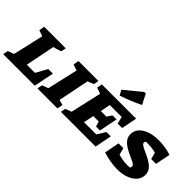

<svg xmlns="http://www.w3.org/2000/svg" viewBox="-32 -1472 2140 2140"><g transform="rotate(45 1038.5 -402.0)"><path d="M449 -238H522L474 0H-23L-12 -60Q7 -67 25 -74.5Q43 -82 61 -87L144 -449L73 -474L84 -539H424L412 -480Q390 -472 366 -464.5Q342 -457 316 -451L246 -103H375Z M517 0 528 -60Q547 -67 565 -74.5Q583 -82 601 -87L684 -449L613 -474L624 -539H939L928 -480Q910 -471 893 -464Q876 -457 856 -451L782 -84L845 -66L832 0Z M886 0 897 -57Q914 -65 932.5 -72Q951 -79 970 -85L1053 -451L981 -477L993 -539H1533L1497 -355H1427L1406 -439H1218L1195 -321H1282L1322 -379H1385L1341 -161H1279L1261 -222H1175L1150 -101H1343L1404 -200H1473L1434 0ZM1222 -591 1188 -651 1388 -814H1411L1472 -694Q1411 -663 1348.5 -638Q1286 -613 1222 -591Z M1970 -340 1949 -419Q1918 -427 1884 -431Q1850 -435 1815 -435Q1803 -435 1792 -434Q1782 -425 1782 -412Q1782 -397 1801 -383.5Q1820 -370 1851 -356.5Q1882 -343 1916 -326Q1950 -309 1981 -287.5Q2012 -266 2031 -237Q2050 -208 2050 -169Q2050 -116 2015.5 -75.5Q1981 -35 1919 -12.5Q1857 10 1776 10Q1727 10 1669.5 -0.5Q1612 -11 1555 -29L1589 -206H1665L1686 -125Q1758 -103 1831 -103Q1850 -103 1869 -105Q1878 -117 1878 -130Q1878 -146 1859 -159Q1840 -172 1809 -185.5Q1778 -199 1744 -215.5Q1710 -232 1679.5 -253.5Q1649 -275 1629.5 -304Q1610 -333 1610 -373Q1610 -426 1644 -465Q1678 -504 1739.5 -526Q1801 -548 1884 -548Q1938 -548 1988.5 -539.5Q2039 -531 2081 -516L2046 -340Z"/></g></svg>

Font: Piazzolla SC ExtraBold
Style: Italic
Weight: 800
Italic angle: -11.3°
Designer: Juan Pablo del Peral
Foundry: Huerta Tipografica
Version: Version 1.330